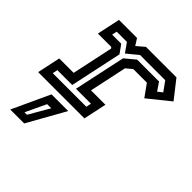

<svg xmlns="http://www.w3.org/2000/svg" viewBox="-214 -689 1102 1102"><g transform="rotate(45 337.0 -137.5)"><path d="M5 0 35 -141H152L205.5 -391.5L199.5 -399H91L121 -540H267.5L293 -500L340 -540H587.5L673.5 -430.5L542 -324.5L489 -398.5H379L342 -368L293.5 -140.5H410.5L380.5 0ZM68.5 -55H341L347.5 -86H226L293.5 -400.5L356 -452.5H533.5L567 -403.5L595 -425.5L553.5 -483H349L281.5 -427.5L242.5 -483H159.5L153 -452.5H227L263 -402L195.5 -86H75ZM43.5 265 149.5 36H285L156.5 265ZM112.5 218.5H132.5L205 93.5H171.5Z"/></g></svg>

Font: Tourney Expanded SemiBold
Style: Italic
Weight: 600
Width: 7
Italic angle: -12°
Designer: Tyler Finck
Foundry: Etcetera Type Co
Version: Version 1.010; ttfautohint (v1.8.3)